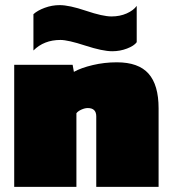

<svg xmlns="http://www.w3.org/2000/svg" viewBox="-20 -726 666 746"><path d="M416 -526.9Q378.9 -526.9 311.5 -548.8Q244.1 -570.8 214.8 -570.8Q150.9 -570.8 109.9 -529.8V-670.9Q126 -685.5 154.1 -695.8Q182.1 -706.1 211.9 -706.1Q249 -706.1 314.2 -684.1Q379.4 -662.1 413.1 -662.1Q445.8 -662.1 472.2 -673.8Q498.5 -685.5 511.2 -703.1V-562Q501 -547.9 473.6 -537.4Q446.3 -526.9 416 -526.9ZM35.2 0V-474.1H262.2L267.1 -446.8Q294.9 -462.4 340.1 -473.1Q385.3 -483.9 434.1 -483.9Q518.1 -483.9 557.1 -439.9Q596.2 -396 596.2 -305.2V0H354V-273.9Q354 -306.2 320.8 -306.2Q310.1 -306.2 296.6 -300.3Q283.2 -294.4 276.9 -286.1V0Z"/></svg>

Font: Kanit Black
Style: Regular
Weight: 900
Designer: Katatrad Team
Foundry: CadsonDemak
Version: Version 1.000;PS 001.000;hotconv 1.0.88;makeotf.lib2.5.64775